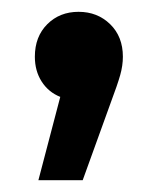

<svg xmlns="http://www.w3.org/2000/svg" viewBox="-20 -166 264 325"><path d="M188 -70Q188 -55 183.5 -39Q179 -23 167 9L120 139H45L82 -2Q62 -10 50.5 -28Q39 -46 39 -70Q39 -104 60 -125Q81 -146 113 -146Q145 -146 166.5 -125Q188 -104 188 -70Z"/></svg>

Font: Montserrat Ace
Style: Bold
Weight: 600
Designer: Julieta Ulanovsky
Foundry: Julieta Ulanovsky
Version: Version 1